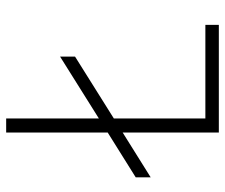

<svg xmlns="http://www.w3.org/2000/svg" viewBox="-74 -660 733 626"><g transform="rotate(-90 293.0 -346.5)"><path d="M28.3 -222.2 174.3 -313.5V0H525.4V-43.9H220.2V-342.3L421.9 -468.8V-517.6L220.2 -391.1V-693.4H174.3V-362.3L28.3 -271Z"/></g></svg>

Font: Cascadia Code PL ExtraLight
Style: Regular
Weight: 200
Monospace: yes
Designer: Aaron Bell
Foundry: Saja Typeworks
Version: Version 2404.023